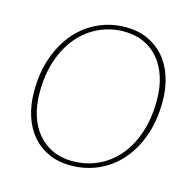

<svg xmlns="http://www.w3.org/2000/svg" viewBox="-105 -818 942 932"><g transform="rotate(15 366.0 -352.0)"><path d="M680.5 -407.5Q680.5 -313 653.8 -236.5Q627 -160 579.8 -105.8Q532.5 -51.5 468 -22.2Q403.5 7 328 7Q268 7 219.2 -14.5Q170.5 -36 136.2 -75.5Q102 -115 83.5 -171Q65 -227 65 -295.5Q65 -390 92 -466.5Q119 -543 166.2 -597.5Q213.5 -652 277.8 -681.5Q342 -711 416.5 -711Q477 -711 525.8 -689.2Q574.5 -667.5 609 -627.8Q643.5 -588 662 -532Q680.5 -476 680.5 -407.5ZM652 -407Q652 -472 635 -524Q618 -576 587 -612.5Q556 -649 512 -668.8Q468 -688.5 413.5 -688.5Q346 -688.5 287.2 -661.2Q228.5 -634 185.2 -583.2Q142 -532.5 117.2 -460Q92.5 -387.5 92.5 -297Q92.5 -232 109.5 -180Q126.5 -128 157.8 -91.5Q189 -55 232.8 -35.2Q276.5 -15.5 330.5 -15.5Q399.5 -15.5 458.5 -42.5Q517.5 -69.5 560.5 -120.2Q603.5 -171 627.8 -243.5Q652 -316 652 -407Z"/></g></svg>

Font: Lato Thin
Style: Italic
Weight: 200
Italic angle: -7°
Designer: Lukasz Dziedzic
Foundry: tyPoland Lukasz Dziedzic
Version: Version 2.007; 2014-02-27